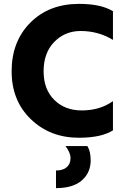

<svg xmlns="http://www.w3.org/2000/svg" viewBox="-20 -703 653 991"><path d="M563 -30Q502 8 387 8Q239 8 139.5 -87.5Q40 -183 40 -335Q40 -489 136.5 -586Q233 -683 388 -683Q502 -683 563 -645V-497Q488 -543 396 -543Q315 -543 260 -486.5Q205 -430 205 -335Q205 -242 260 -187.5Q315 -133 402 -133Q496 -133 563 -181ZM448 125Q448 188 402.5 228Q357 268 269 268V177Q305 177 324.5 160Q344 143 344 113Q344 85 318 51H431Q448 78 448 125Z"/></svg>

Font: Hind Siliguri
Style: Bold
Weight: 700
Designer: Jyotish Sonowal
Foundry: Indian Type Foundry
Version: Version 1.001;PS 1.0;hotconv 1.0.86;makeotf.lib2.5.63406; tt